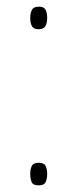

<svg xmlns="http://www.w3.org/2000/svg" viewBox="-20 -552 232 578"><path d="M71 -498Q71 -512 76 -522Q81 -532 97 -532Q112 -532 117 -523Q122 -514 122 -498Q122 -482 116.5 -473Q111 -464 96 -464Q81 -464 76 -473.5Q71 -483 71 -498ZM71 -29Q71 -42 75.5 -52Q80 -62 96 -62Q113 -62 117.5 -52Q122 -42 122 -29Q122 -14 117.5 -4Q113 6 96 6Q79 6 75 -4.5Q71 -15 71 -29Z"/></svg>

Font: Noto Sans Khmer Condensed Thin
Style: Regular
Weight: 100
Width: 3
Designer: Danh Hong and the Monotype Design Team
Foundry: Monotype Imaging Inc.
Version: Version 2.004; ttfautohint (v1.8.4.7-5d5b)